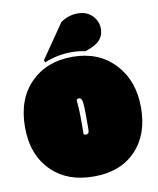

<svg xmlns="http://www.w3.org/2000/svg" viewBox="-85 -811 736 892"><g transform="rotate(-10 283.0 -364.5)"><path d="M89.8 -55.7Q162.6 15.1 287.1 15.1Q411.6 15.1 484.1 -60.1Q556.6 -135.3 556.6 -262.9Q556.6 -390.6 481.4 -470.2Q405.8 -549.8 283.2 -549.8Q160.6 -549.8 85.2 -473.4Q9.8 -397 9.8 -264.9Q9.8 -132.8 89.8 -55.7ZM150.9 -557.6Q151.9 -555.7 154.3 -545.9Q213.4 -571.8 285.2 -571.8Q315.4 -571.8 348.1 -564.9L361.8 -569.8Q397.5 -583 414.6 -600.1Q436.5 -622.1 436.5 -656.5Q436.5 -690.9 410.9 -717.5Q385.3 -744.1 342 -744.1Q298.8 -744.1 261.2 -717.8ZM272.5 -272Q272.5 -301.3 268.1 -349.6Q272.9 -354.5 279.8 -354.5Q290.5 -354.5 294.4 -339.1Q298.3 -323.7 298.3 -276.9V-207Q298.3 -193.8 294.9 -188.5Q291.5 -183.1 283.7 -183.1Q275.9 -183.1 272.5 -186.5Z"/></g></svg>

Font: Friends & Family
Style: Regular
Weight: 400
Designer: Sarang Kulkarni, Maithili Shingre, Noopur Datye
Foundry: Ek Type
Version: Version 1.000;hotconv 1.0.117;makeotfexe 2.5.65602